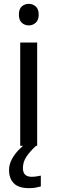

<svg xmlns="http://www.w3.org/2000/svg" viewBox="-20 -757 298 997"><path d="M130 -737Q150 -737 165.5 -723.5Q181 -710 181 -681Q181 -653 165.5 -639Q150 -625 130 -625Q108 -625 93 -639Q78 -653 78 -681Q78 -710 93 -723.5Q108 -737 130 -737ZM173 -536V0H85V-536ZM99 116Q99 161 144 161Q161 161 172.5 158.5Q184 156 192 155V211Q178 215 164 217.5Q150 220 130 220Q77 220 52 195Q27 170 27 126Q27 97 41.5 70Q56 43 77.5 21Q99 -1 119 -15L167 0Q133 32 116 58.5Q99 85 99 116Z"/></svg>

Font: Noto Sans Syriac Eastern
Style: Regular
Weight: 400
Designer: Patrick Giasson and the Monotype Design Team
Foundry: Monotype Imaging Inc.
Version: Version 3.001; ttfautohint (v1.8.4.7-5d5b)